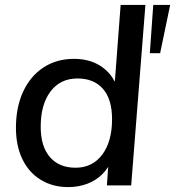

<svg xmlns="http://www.w3.org/2000/svg" viewBox="-20 -756 714 783"><path d="M633 -539H591L605 -736H674ZM258 7Q195 7 146.5 -22.5Q98 -52 71.5 -106.5Q45 -161 45 -235Q45 -319 74.5 -382.5Q104 -446 157.5 -481Q211 -516 282 -516Q347 -516 393 -485Q439 -454 459 -398L445 -379L472 -736H573L515 0H416L425 -132L436 -106Q423 -71 396.5 -45Q370 -19 334.5 -6Q299 7 258 7ZM288 -72Q357 -72 397 -125.5Q437 -179 437 -270Q437 -351 400 -393.5Q363 -436 296 -436Q226 -436 186 -383Q146 -330 146 -239Q146 -159 183.5 -115.5Q221 -72 288 -72Z"/></svg>

Font: Muli SemiBold
Style: Italic
Weight: 600
Italic angle: -4.541°
Designer: Vernon Adams
Foundry: Vernon Adams
Version: Version 2.100; ttfautohint (v1.8.1.43-b0c9)